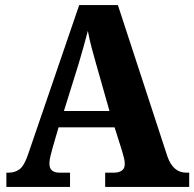

<svg xmlns="http://www.w3.org/2000/svg" viewBox="-20 -734 763 754"><path d="M5 0H255V-56H213Q174 -56 174 -92Q174 -106 179 -124.5Q184 -143 187 -155L210 -234H430L460 -139Q462 -131 466 -117Q470 -103 470 -90Q470 -71 457.5 -63.5Q445 -56 429 -56H393V0H723V-56H711Q659 -56 637 -121L443 -714H291L90 -127Q75 -83 57 -69.5Q39 -56 14 -56H5ZM231 -298 289 -484Q298 -514 307.5 -548Q317 -582 325 -613Q331 -580 340 -546Q349 -512 358 -481L410 -298Z"/></svg>

Font: Noto Serif SemiCondensed Extra
Style: Regular
Weight: 800
Width: 4
Designer: Monotype Design Team
Foundry: Monotype Imaging Inc.
Version: Version 1.002